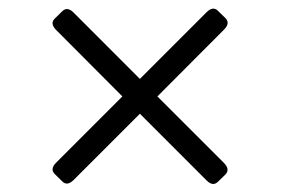

<svg xmlns="http://www.w3.org/2000/svg" viewBox="-20 -582 665 455"><path d="M109.9 -169.4Q97.7 -181.6 113.3 -196.8L270 -353.5L113.3 -510.7Q97.7 -526.4 109.9 -538.1L127.4 -555.2Q139.6 -567.4 154.8 -551.8L311.5 -395L469.2 -552.7Q484.9 -568.4 496.6 -556.2L514.2 -539.1Q526.4 -526.9 510.3 -511.2L353 -353.5L510.3 -196.3Q525.9 -180.7 514.2 -168.5L496.6 -151.4Q484.4 -139.2 469.2 -154.8L311.5 -312.5L154.8 -155.8Q139.2 -140.1 127.4 -152.3Z"/></svg>

Font: Istok
Style: Regular
Weight: 500
Designer: Andrey V. Panov
Foundry: Andrey V. Panov
Version: Version 1.0.3